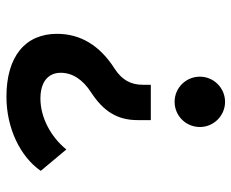

<svg xmlns="http://www.w3.org/2000/svg" viewBox="-84 -484 753 626"><g transform="rotate(90 293.0 -170.5)"><path d="M294.9 185.5C396.5 185.5 489.7 141.1 536.6 73.7L466.8 -9.8C425.3 41.5 361.8 74.7 300.8 74.7C247.6 74.7 216.8 50.3 216.8 8.3C216.8 -29.8 239.3 -64 281.2 -90.8C341.8 -130.4 371.1 -175.8 371.1 -241.7V-285.2H255.9V-258.8C255.9 -219.2 239.3 -190.4 203.1 -167C127.4 -118.7 89.8 -55.7 89.8 20.5C89.8 125 164.6 185.5 294.9 185.5ZM311.5 -527.3C266.1 -527.3 229.5 -490.2 229.5 -445.3C229.5 -399.4 266.1 -362.8 311.5 -362.8C356.9 -362.8 393.6 -399.4 393.6 -445.3C393.6 -490.2 356.9 -527.3 311.5 -527.3Z"/></g></svg>

Font: Cascadia Mono SemiBold
Style: Regular
Weight: 600
Monospace: yes
Designer: Aaron Bell
Foundry: Saja Typeworks
Version: Version 2404.023